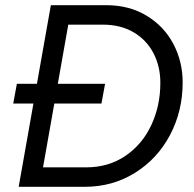

<svg xmlns="http://www.w3.org/2000/svg" viewBox="-20 -720 749 740"><path d="M45 -397H385L371 -321H31ZM176 -700H390Q478 -700 545 -659.5Q612 -619 648 -551Q684 -483 684 -402Q684 -292 635.5 -200Q587 -108 500.5 -54Q414 0 306 0H52ZM113 -75H312Q398 -75 463 -119Q528 -163 563 -237.5Q598 -312 598 -401Q598 -464 571.5 -515Q545 -566 495 -595.5Q445 -625 376 -625H210L249 -658L140 -42Z"/></svg>

Font: Fixel Italic Variable 20240409 Display Thin
Style: Italic
Weight: 100
Italic angle: -10°
Designer: AlfaBravo + MacPaw
Foundry: Kyrylo Tkachov, Marchela Mozhyna, Serhii Makarenko, Maria Weinstein, Zakhar Kryvoshyya
Version: Version 1.211;Glyphs 3.2 (3225)